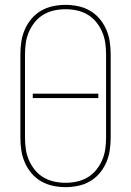

<svg xmlns="http://www.w3.org/2000/svg" viewBox="-20 -763 540 791"><path d="M250 8Q224 8 198 2.5Q172 -3 149.5 -16Q127 -29 110 -49Q93 -69 82.5 -93Q72 -117 68 -143Q64 -169 64 -195V-540Q64 -566 68 -592Q72 -618 82.5 -642Q93 -666 110 -686Q127 -706 149.5 -719Q172 -732 198 -737.5Q224 -743 250 -743Q276 -743 302 -737.5Q328 -732 350.5 -719Q373 -706 390 -686Q407 -666 417.5 -642Q428 -618 432 -592Q436 -566 436 -540V-195Q436 -169 432 -143Q428 -117 417.5 -93Q407 -69 390 -49Q373 -29 350.5 -16Q328 -3 302 2.5Q276 8 250 8ZM250 -10Q274 -10 297 -15Q320 -20 340.5 -32Q361 -44 376 -62.5Q391 -81 400.5 -102.5Q410 -124 413.5 -147.5Q417 -171 417 -195V-540Q417 -564 413.5 -587.5Q410 -611 400.5 -632.5Q391 -654 376 -672.5Q361 -691 340.5 -703Q320 -715 297 -720Q274 -725 250 -725Q226 -725 203 -720Q180 -715 159.5 -703Q139 -691 124 -672.5Q109 -654 99.5 -632.5Q90 -611 86.5 -587.5Q83 -564 83 -540V-195Q83 -171 86.5 -147.5Q90 -124 99.5 -102.5Q109 -81 124 -62.5Q139 -44 159.5 -32Q180 -20 203 -15Q226 -10 250 -10ZM115 -359V-377H385V-359Z"/></svg>

Font: Iosevka Curly Thin
Style: Regular
Weight: 100
Monospace: yes
Designer: Belleve Invis
Foundry: Belleve Invis
Version: Version 22.1.2; ttfautohint (v1.8.4)